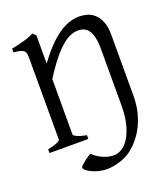

<svg xmlns="http://www.w3.org/2000/svg" viewBox="-147 -734 897 1023"><g transform="rotate(-20 301.5 -222.5)"><path d="M548.8 -135.3Q548.8 -84.5 538.3 -42.2Q527.8 0 510.5 34.2Q493.2 68.4 470.5 95Q447.8 121.6 422.9 140.6Q409.7 150.9 392.6 159.2Q375.5 167.5 356.7 173.3Q337.9 179.2 318.8 182.4Q299.8 185.5 282.2 185.5Q260.7 185.5 239.3 180.2Q217.8 174.8 200.4 166.7Q183.1 158.7 172.1 149.7Q161.1 140.6 161.1 132.8Q161.1 128.4 168.9 120.6Q176.8 112.8 187.5 104.5Q198.2 96.2 209.5 88.9Q220.7 81.5 228 78.6Q241.2 91.8 256.3 101.3Q271.5 110.8 286.6 116.9Q301.8 123 316.4 126Q331.1 128.9 343.8 128.9Q366.7 128.9 389.6 114.3Q412.6 99.6 430.7 70.1Q448.7 40.5 460 -4.2Q471.2 -48.8 471.2 -109.4V-425.8Q471.2 -465.8 465.3 -491.9Q459.5 -518.1 448.5 -533.7Q437.5 -549.3 422.4 -555.7Q407.2 -562 389.2 -562Q369.6 -562 347.4 -553.5Q325.2 -544.9 298.8 -522.9Q272.5 -501 241.5 -462.9Q210.4 -424.8 172.9 -365.2V-50.8Q172.9 -44.9 190.7 -36.4Q208.5 -27.8 244.1 -21V0H23.9V-21Q57.1 -27.8 76.2 -35.9Q95.2 -43.9 95.2 -50.8V-502.9Q95.2 -522 93.8 -533.9Q92.3 -545.9 85.7 -553Q79.1 -560.1 65.4 -563.7Q51.8 -567.4 26.9 -569.8V-590.8Q60.1 -597.2 94.7 -606.7Q129.4 -616.2 155.8 -629.9L172.9 -612.8V-453.1Q210.4 -504.9 244.1 -538.8Q277.8 -572.8 308.6 -593Q339.4 -613.3 367.4 -621.6Q395.5 -629.9 421.9 -629.9Q442.9 -629.9 465.3 -623.5Q487.8 -617.2 506.3 -600.3Q524.9 -583.5 536.9 -554.2Q548.8 -524.9 548.8 -479Z"/></g></svg>

Font: Akkhara
Style: Regular
Weight: 400
Designer: J. Victor Gaultney
Version: Version 1.00 June 13, 2006, initial release